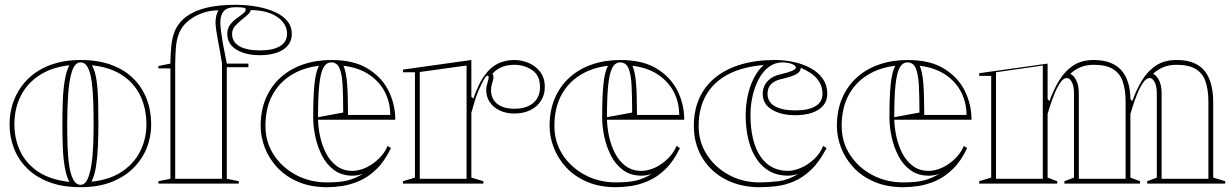

<svg xmlns="http://www.w3.org/2000/svg" viewBox="-20 -765 5135 800"><path d="M316 -515Q388 -515 443 -495Q498 -475 535 -438.5Q572 -402 591 -353Q610 -304 610 -246Q610 -195 591.5 -148.5Q573 -102 536 -65Q499 -28 444 -6.5Q389 15 316 15Q240 15 184 -6.5Q128 -28 91.5 -65Q55 -102 37.5 -148.5Q20 -195 20 -246Q20 -304 40.5 -353Q61 -402 99 -438.5Q137 -475 192 -495Q247 -515 316 -515ZM316 -505Q292 -505 280 -468Q268 -431 264 -372Q260 -313 260 -246Q260 -200 261.5 -155Q263 -110 268.5 -74Q274 -38 285.5 -16.5Q297 5 316 5Q333 5 343.5 -16Q354 -37 360 -73Q366 -109 368 -154Q370 -199 370 -246Q370 -296 368.5 -342.5Q367 -389 362 -425.5Q357 -462 346 -483.5Q335 -505 316 -505ZM40 -246Q40 -187 64 -135.5Q88 -84 138.5 -50Q189 -16 269 -7Q256 -32 249.5 -71Q243 -110 241.5 -155.5Q240 -201 240 -246Q240 -294 241.5 -341Q243 -388 249.5 -428Q256 -468 269 -493Q196 -485 144.5 -451.5Q93 -418 66.5 -365.5Q40 -313 40 -246ZM590 -246Q590 -313 565 -365.5Q540 -418 489.5 -451.5Q439 -485 363 -493Q377 -468 382.5 -428.5Q388 -389 389 -341.5Q390 -294 390 -246Q390 -201 388 -155.5Q386 -110 380 -71.5Q374 -33 361 -8Q438 -16 489 -50.5Q540 -85 565 -136.5Q590 -188 590 -246Z M640 0V-10L690 -20V-480H640V-490L690 -500Q690 -533 693.5 -571Q697 -609 709 -637Q725 -673 758 -697Q791 -721 841.5 -733Q892 -745 960 -745Q1010 -745 1052.5 -737Q1095 -729 1127.5 -714Q1160 -699 1178 -676.5Q1196 -654 1196 -624Q1196 -595 1179 -575Q1162 -555 1132 -545Q1102 -535 1063 -535Q1004 -535 965.5 -558Q927 -581 927 -624Q927 -646 938.5 -661.5Q950 -677 965.5 -688Q981 -699 992.5 -708Q1004 -717 1004 -726Q1004 -731 994.5 -733Q985 -735 963 -735Q926 -735 912 -718Q898 -701 898 -671Q898 -658 901.5 -631Q905 -604 911.5 -569.5Q918 -535 925 -500H1015V-485H925V-20L975 -10V0ZM890 -722Q854 -722 821.5 -710Q789 -698 764 -677.5Q739 -657 727 -629Q715 -601 712.5 -562Q710 -523 710 -500V-20H905V-500Q901 -526 897 -549Q893 -572 889 -591Q884 -618 881 -639Q878 -660 878 -671Q878 -686 881 -699Q884 -712 890 -722ZM947 -624Q947 -590 977.5 -572.5Q1008 -555 1063 -555Q1117 -555 1146.5 -572.5Q1176 -590 1176 -624Q1176 -646 1165 -664Q1154 -682 1133.5 -695.5Q1113 -709 1085 -716Q1057 -723 1024 -723V-721Q1024 -716 1016 -707.5Q1008 -699 986 -682Q972 -670 959.5 -656.5Q947 -643 947 -624Z M1361 -515Q1454 -515 1512.5 -479Q1571 -443 1599 -386.5Q1627 -330 1627 -266H1301V-276L1410 -296Q1410 -364 1407.5 -410.5Q1405 -457 1394.5 -481Q1384 -505 1360 -505Q1340 -505 1328 -484Q1316 -463 1310.5 -413.5Q1305 -364 1305 -276Q1305 -239 1313 -200Q1321 -161 1338 -127.5Q1355 -94 1382.5 -73.5Q1410 -53 1449 -53Q1467 -53 1488.5 -60Q1510 -67 1530.5 -81Q1551 -95 1568 -114Q1585 -133 1595 -157L1609 -148Q1582 -92 1548 -59.5Q1514 -27 1477 -11Q1440 5 1405.5 10Q1371 15 1343 15Q1274 15 1222 -7.5Q1170 -30 1135.5 -67Q1101 -104 1083.5 -149.5Q1066 -195 1066 -240Q1066 -305 1088 -356Q1110 -407 1149.5 -442.5Q1189 -478 1243 -496.5Q1297 -515 1361 -515ZM1086 -240Q1086 -174 1120 -121Q1154 -68 1212.5 -36.5Q1271 -5 1343 -5Q1395 -5 1427.5 -13Q1460 -21 1493 -41Q1482 -37 1471 -35Q1460 -33 1449 -33Q1404 -33 1372.5 -56Q1341 -79 1322 -116Q1303 -153 1294 -195Q1285 -237 1285 -276Q1285 -359 1290 -411.5Q1295 -464 1309 -491Q1242 -483 1191.5 -451Q1141 -419 1113.5 -366Q1086 -313 1086 -240ZM1430 -286H1606Q1606 -337 1584.5 -380Q1563 -423 1519.5 -453Q1476 -483 1411 -491Q1422 -467 1426 -420Q1430 -373 1430 -286Z M1659 0V-10L1709 -25V-464H1659V-475L1944 -515V-362L1952 -354Q1963 -385 1975.5 -411Q1988 -437 2001 -453Q2023 -484 2053.5 -499.5Q2084 -515 2124 -515Q2153 -515 2182 -503Q2211 -491 2230.5 -466Q2250 -441 2250 -402Q2250 -370 2234 -345Q2218 -320 2189.5 -306Q2161 -292 2123 -292Q2089 -292 2062.5 -304.5Q2036 -317 2021 -339Q2006 -361 2006 -389Q2006 -401 2008.5 -410.5Q2011 -420 2013.5 -428.5Q2016 -437 2016 -443Q2016 -450 2012 -450Q2006 -450 1997 -435Q1988 -420 1971 -381Q1965 -366 1958 -343.5Q1951 -321 1944 -295V-25L1994 -10V0ZM1924 -492 1729 -465V-20H1924ZM2124 -495Q2094 -495 2071.5 -486Q2049 -477 2032 -458Q2034 -455 2035 -451.5Q2036 -448 2036 -443Q2036 -436 2033.5 -428Q2031 -420 2028.5 -410.5Q2026 -401 2026 -389Q2026 -353 2051.5 -332.5Q2077 -312 2123 -312Q2174 -312 2202 -336Q2230 -360 2230 -402Q2230 -451 2197 -473Q2164 -495 2124 -495Z M2565 -515Q2658 -515 2716.5 -479Q2775 -443 2803 -386.5Q2831 -330 2831 -266H2505V-276L2614 -296Q2614 -364 2611.5 -410.5Q2609 -457 2598.5 -481Q2588 -505 2564 -505Q2544 -505 2532 -484Q2520 -463 2514.5 -413.5Q2509 -364 2509 -276Q2509 -239 2517 -200Q2525 -161 2542 -127.5Q2559 -94 2586.5 -73.5Q2614 -53 2653 -53Q2671 -53 2692.5 -60Q2714 -67 2734.5 -81Q2755 -95 2772 -114Q2789 -133 2799 -157L2813 -148Q2786 -92 2752 -59.5Q2718 -27 2681 -11Q2644 5 2609.5 10Q2575 15 2547 15Q2478 15 2426 -7.5Q2374 -30 2339.5 -67Q2305 -104 2287.5 -149.5Q2270 -195 2270 -240Q2270 -305 2292 -356Q2314 -407 2353.5 -442.5Q2393 -478 2447 -496.5Q2501 -515 2565 -515ZM2290 -240Q2290 -174 2324 -121Q2358 -68 2416.5 -36.5Q2475 -5 2547 -5Q2599 -5 2631.5 -13Q2664 -21 2697 -41Q2686 -37 2675 -35Q2664 -33 2653 -33Q2608 -33 2576.5 -56Q2545 -79 2526 -116Q2507 -153 2498 -195Q2489 -237 2489 -276Q2489 -359 2494 -411.5Q2499 -464 2513 -491Q2446 -483 2395.5 -451Q2345 -419 2317.5 -366Q2290 -313 2290 -240ZM2634 -286H2810Q2810 -337 2788.5 -380Q2767 -423 2723.5 -453Q2680 -483 2615 -491Q2626 -467 2630 -420Q2634 -373 2634 -286Z M3145 15Q3065 15 3003 -17.5Q2941 -50 2906 -108Q2871 -166 2871 -240Q2871 -305 2894 -356Q2917 -407 2961 -442.5Q3005 -478 3067.5 -496.5Q3130 -515 3209 -515Q3249 -515 3288 -506.5Q3327 -498 3358.5 -480.5Q3390 -463 3408.5 -436.5Q3427 -410 3427 -374Q3427 -345 3410 -325Q3393 -305 3363 -295Q3333 -285 3294 -285Q3235 -285 3196.5 -308Q3158 -331 3158 -374Q3158 -405 3178.5 -427Q3199 -449 3234 -456Q3296 -470 3296 -483Q3296 -489 3288.5 -494Q3281 -499 3268.5 -502Q3256 -505 3240 -505Q3209 -505 3184 -486.5Q3159 -468 3142 -436.5Q3125 -405 3116 -366Q3107 -327 3107 -285Q3107 -230 3117.5 -187Q3128 -144 3148 -114Q3168 -84 3197 -68.5Q3226 -53 3263 -53Q3288 -53 3317 -65.5Q3346 -78 3371.5 -101.5Q3397 -125 3410 -157L3424 -148Q3394 -90 3359 -57Q3324 -24 3286.5 -8.5Q3249 7 3213 11Q3177 15 3145 15ZM3316 -483V-478Q3314 -464 3295 -454.5Q3276 -445 3238 -436Q3178 -424 3178 -374Q3178 -340 3208.5 -322.5Q3239 -305 3294 -305Q3348 -305 3377.5 -322.5Q3407 -340 3407 -374Q3407 -394 3400.5 -410Q3394 -426 3382 -439.5Q3370 -453 3353 -463.5Q3336 -474 3316 -483ZM2891 -240Q2891 -174 2925 -121Q2959 -68 3016.5 -36.5Q3074 -5 3145 -5Q3183 -5 3224 -10Q3265 -15 3305 -40Q3295 -37 3284 -35Q3273 -33 3263 -33Q3221 -33 3188.5 -50.5Q3156 -68 3133.5 -101Q3111 -134 3099 -180.5Q3087 -227 3087 -285Q3087 -326 3095.5 -366Q3104 -406 3121 -439.5Q3138 -473 3162 -494Q3075 -487 3014.5 -455.5Q2954 -424 2922.5 -369.5Q2891 -315 2891 -240Z M3762 -515Q3855 -515 3913.5 -479Q3972 -443 4000 -386.5Q4028 -330 4028 -266H3702V-276L3811 -296Q3811 -364 3808.5 -410.5Q3806 -457 3795.5 -481Q3785 -505 3761 -505Q3741 -505 3729 -484Q3717 -463 3711.5 -413.5Q3706 -364 3706 -276Q3706 -239 3714 -200Q3722 -161 3739 -127.5Q3756 -94 3783.5 -73.5Q3811 -53 3850 -53Q3868 -53 3889.5 -60Q3911 -67 3931.5 -81Q3952 -95 3969 -114Q3986 -133 3996 -157L4010 -148Q3983 -92 3949 -59.5Q3915 -27 3878 -11Q3841 5 3806.5 10Q3772 15 3744 15Q3675 15 3623 -7.5Q3571 -30 3536.5 -67Q3502 -104 3484.5 -149.5Q3467 -195 3467 -240Q3467 -305 3489 -356Q3511 -407 3550.5 -442.5Q3590 -478 3644 -496.5Q3698 -515 3762 -515ZM3487 -240Q3487 -174 3521 -121Q3555 -68 3613.5 -36.5Q3672 -5 3744 -5Q3796 -5 3828.5 -13Q3861 -21 3894 -41Q3883 -37 3872 -35Q3861 -33 3850 -33Q3805 -33 3773.5 -56Q3742 -79 3723 -116Q3704 -153 3695 -195Q3686 -237 3686 -276Q3686 -359 3691 -411.5Q3696 -464 3710 -491Q3643 -483 3592.5 -451Q3542 -419 3514.5 -366Q3487 -313 3487 -240ZM3831 -286H4007Q4007 -337 3985.5 -380Q3964 -423 3920.5 -453Q3877 -483 3812 -491Q3823 -467 3827 -420Q3831 -373 3831 -286Z M4060 0V-10L4110 -25V-449H4060V-460L4345 -500V-352L4353 -344Q4370 -392 4394 -431Q4418 -470 4452.5 -492.5Q4487 -515 4537 -515Q4576 -515 4605 -504Q4634 -493 4652.5 -472Q4671 -451 4680.5 -420.5Q4690 -390 4690 -352V-25L4730 -10V0H4415V-10L4455 -25V-375Q4455 -406 4446 -423Q4437 -440 4425 -440Q4411 -440 4397.5 -420Q4384 -400 4373 -372.5Q4362 -345 4354.5 -321.5Q4347 -298 4345 -290V-25L4385 -10V0ZM4760 0V-10L4800 -25V-375Q4800 -406 4791 -423Q4782 -440 4770 -440Q4756 -440 4742.5 -420Q4729 -400 4718 -372.5Q4707 -345 4699.5 -321.5Q4692 -298 4690 -290V-352L4698 -344Q4715 -392 4739 -431Q4763 -470 4797.5 -492.5Q4832 -515 4882 -515Q4928 -515 4958 -501Q4988 -487 5004.5 -462.5Q5021 -438 5028 -406.5Q5035 -375 5035 -340V-25L5085 -10V0ZM4130 -20H4325V-492L4130 -464ZM4475 -20H4670V-340Q4670 -391 4658 -425.5Q4646 -460 4617 -477.5Q4588 -495 4537 -495Q4506 -495 4482 -485Q4458 -475 4439 -457Q4442 -456 4445 -454.5Q4448 -453 4449 -451Q4460 -442 4467.5 -423Q4475 -404 4475 -375ZM4820 -20H5015V-340Q5015 -391 5003 -425.5Q4991 -460 4962 -477.5Q4933 -495 4882 -495Q4851 -495 4827 -485Q4803 -475 4784 -457Q4787 -456 4790 -454.5Q4793 -453 4794 -451Q4805 -442 4812.5 -423Q4820 -404 4820 -375Z"/></svg>

Font: Kalnia Glaze Thin
Style: Regular
Weight: 100
Version: Version 1.110